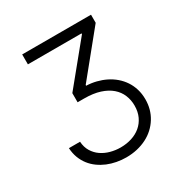

<svg xmlns="http://www.w3.org/2000/svg" viewBox="-170 -677 958 1002"><g transform="rotate(-30 309.0 -176.5)"><path d="M69.2 0H136.4Q138.5 33.7 153.6 58.6Q168.7 83.5 192.3 99.8Q215.9 116.1 245.4 124.1Q274.9 132.1 305.8 132.1Q341.3 132.1 372.5 122.2Q403.8 112.2 427 92.9Q450.3 73.5 463.8 44.7Q477.3 16 477.3 -21.7Q477.3 -55.4 465 -85Q452.8 -114.7 427.2 -136.9Q401.6 -159.1 362 -171.9Q322.4 -184.7 267.4 -184.7H228.3V-239.7L425.8 -481.2V-485.8H102.6V-545.5H517.4V-496.8L310 -241.8V-237.2Q340.6 -236.2 369.7 -228.9Q398.8 -221.6 424.7 -208.8Q450.6 -196 472.3 -177.4Q494 -158.7 509.6 -135.3Q525.2 -111.9 533.9 -83.3Q542.6 -54.7 542.6 -21.7Q542.6 39.1 512.8 87.4Q497.9 111.5 476.9 130.9Q456 150.2 429.5 163.7Q403.1 177.2 371.8 184.5Q340.6 191.8 305 191.8Q276.3 191.8 248 186.4Q219.8 181.1 194.2 170.5Q168.7 159.8 146.5 143.8Q124.3 127.8 107.8 106.5Q91.3 85.2 81.1 58.6Q71 32 69.2 0Z"/></g></svg>

Font: Inter P Light
Style: Regular
Weight: 300
Designer: Rasmus Andersson
Foundry: rsms
Version: Version 3.018;git-588b23468